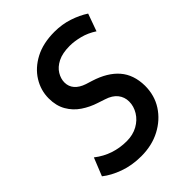

<svg xmlns="http://www.w3.org/2000/svg" viewBox="-212 -813 926 926"><g transform="rotate(-45 251.0 -350.5)"><path d="M200 10Q137 10 84.5 -9Q32 -28 -3 -56L34 -148Q71 -119 113 -105Q155 -91 201 -91Q244 -91 276.5 -109Q309 -127 327 -156.5Q345 -186 345 -218Q345 -249 326.5 -272.5Q308 -296 270 -308L234 -320Q193 -333 158 -356.5Q123 -380 102 -416.5Q81 -453 81 -503Q81 -558 110.5 -605.5Q140 -653 195 -682Q250 -711 328 -711Q379 -711 424.5 -696Q470 -681 505 -658L473 -569Q438 -592 400.5 -601.5Q363 -611 332 -611Q282 -611 250.5 -595Q219 -579 204 -554Q189 -529 189 -504Q189 -476 206.5 -456Q224 -436 257 -425L289 -415Q369 -390 410.5 -342Q452 -294 453 -218Q453 -152 420 -101Q387 -50 330 -20Q273 10 200 10Z"/></g></svg>

Font: Finlandica Medium
Style: Italic
Weight: 500
Italic angle: -8°
Designer: Niklas Ekholm, Juho Hiilivirta, Jaakko Suomalainen
Foundry: Helsinki Type Studio
Version: Version 1.063